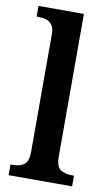

<svg xmlns="http://www.w3.org/2000/svg" viewBox="-87 -805 488 849"><g transform="rotate(10 157.0 -380.0)"><path d="M15 0V-48H26Q56 -48 75.5 -61.5Q95 -75 95 -120V-648Q95 -676 84 -689.5Q73 -703 57 -707.5Q41 -712 26 -712H15V-760H219V-120Q219 -75 239 -61.5Q259 -48 289 -48H300V0Z"/></g></svg>

Font: Noto Serif Ethiopic SemiCondensed SemiBold
Style: Regular
Weight: 600
Width: 4
Designer: Monotype Design Team
Foundry: Monotype Imaging Inc.
Version: Version 2.102; ttfautohint (v1.8.4.7-5d5b)